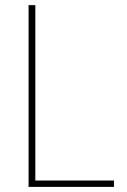

<svg xmlns="http://www.w3.org/2000/svg" viewBox="-20 -731 498 751"><path d="M425.8 -24.9V0H103.5V-24.9ZM118.2 -710.9V0H91.8V-710.9Z"/></svg>

Font: Roboto Condensed Thin
Style: Regular
Weight: 250
Width: 3
Designer: Christian Robertson
Foundry: Google
Version: Version 3.009; 2024